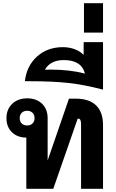

<svg xmlns="http://www.w3.org/2000/svg" viewBox="-20 -1169 720 1189"><path d="M618 -394V0H482V-398Q482 -417 478 -425.5Q474 -434 465 -434H461L310 0H143V-317Q88 -317 54 -350Q20 -383 20 -437Q20 -492 55.5 -526Q91 -560 149 -560Q206 -560 240.5 -526.5Q275 -493 275 -437V-178H276L407 -558H449Q532 -558 575 -516.5Q618 -475 618 -394ZM148 -392Q169 -392 181.5 -404.5Q194 -417 194 -437Q194 -458 181.5 -470.5Q169 -483 148 -483Q127 -483 114.5 -470.5Q102 -458 102 -437Q102 -417 114.5 -404.5Q127 -392 148 -392Z M618 -908V-614Q499 -645 401.5 -655.5Q304 -666 166 -666H134Q145 -761 209.5 -819Q274 -877 369 -877Q408 -877 442 -864.5Q476 -852 498 -829V-908ZM292 -738Q414 -738 506 -713Q485 -797 375 -797Q292 -797 258 -737Z M500 -1149H618V-967H500Z"/></svg>

Font: Stavian Bold
Style: Bold
Weight: 700
Version: Version 1.000; ttfautohint (v1.6)